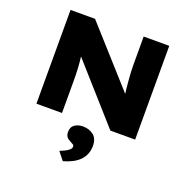

<svg xmlns="http://www.w3.org/2000/svg" viewBox="-169 -865 1336 1347"><g transform="rotate(20 498.5 -192.0)"><path d="M130 0V-700H313L731 -234L696 -244Q690 -284 687 -316.5Q684 -349 681.5 -378Q679 -407 677.5 -434Q676 -461 676 -490Q676 -519 676 -553V-700H867V0H682L238 -500L301 -483Q305 -457 308.5 -435Q312 -413 314 -390.5Q316 -368 318 -342Q320 -316 320.5 -283Q321 -250 321 -208V0ZM442 316 394 256Q408 251 427 242Q446 233 460.5 221Q475 209 475 196Q475 186 468 181Q461 176 448 170Q427 160 416.5 146.5Q406 133 406 110Q406 73 431 55.5Q456 38 493 38Q539 38 571.5 63.5Q604 89 604 144Q604 177 592.5 205Q581 233 559 254.5Q537 276 507 291Q477 306 442 316Z"/></g></svg>

Font: Lexend Giga ExtraBold
Style: Regular
Weight: 800
Designer: Bonnie Shaver-Troup, Thomas Jockin
Foundry: Lexend
Version: Version 1.007